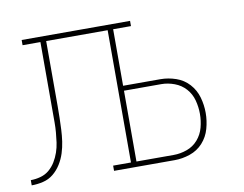

<svg xmlns="http://www.w3.org/2000/svg" viewBox="-63 -604 875 689"><g transform="rotate(-10 375.0 -260.0)"><path d="M0 0V-19Q18 -19 36 -24Q54 -29 67.5 -40.5Q81 -52 90.5 -67.5Q100 -83 106 -100.5Q112 -118 114.5 -136Q117 -154 118.5 -172Q120 -190 120 -208Q120 -226 120 -244V-501H55V-520H450V-501H385V-295H521Q549 -295 577 -285.5Q605 -276 624.5 -254.5Q644 -233 652 -205Q660 -177 660 -148Q660 -119 652 -90.5Q644 -62 624.5 -40.5Q605 -19 577 -9.5Q549 0 521 0H300V-19H365V-501H141V-264Q141 -242 140.5 -221Q140 -200 139 -178.5Q138 -157 135 -136Q132 -115 125.5 -94.5Q119 -74 107.5 -55.5Q96 -37 79.5 -23.5Q63 -10 42 -5Q21 0 0 0ZM385 -19H521Q545 -19 569 -27.5Q593 -36 609.5 -55Q626 -74 632.5 -98.5Q639 -123 639 -148Q639 -173 632.5 -197.5Q626 -222 609.5 -240.5Q593 -259 569 -268Q545 -277 521 -277H385Z"/></g></svg>

Font: Iosevka Etoile Thin
Style: Regular
Weight: 100
Designer: Belleve Invis
Foundry: Belleve Invis
Version: Version 22.1.2; ttfautohint (v1.8.4)